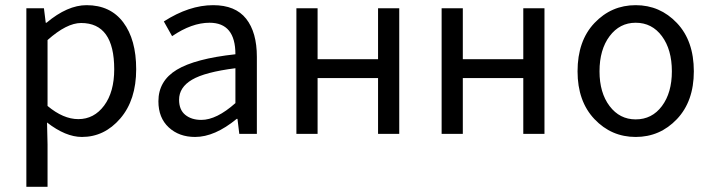

<svg xmlns="http://www.w3.org/2000/svg" viewBox="-20 -518 2751 743"><path d="M82 205V-486H150L157 -430H160Q241 -498 315 -498Q407 -498 457 -431.5Q507 -365 507 -250Q507 -131 445.5 -59.5Q384 12 297 12Q234 12 162 -44L164 41V205ZM283 -57Q344 -57 383 -109.5Q422 -162 422 -250Q422 -429 294 -429Q238 -429 164 -363V-108Q225 -57 283 -57Z M735 12Q673 12 633 -25Q593 -62 593 -126Q593 -205 664 -248Q735 -291 891 -308Q891 -430 791 -430Q722 -430 646 -378L614 -435Q712 -498 805 -498Q891 -498 932.5 -445.5Q974 -393 974 -298V0H906L899 -58H896Q811 12 735 12ZM759 -54Q818 -54 891 -119V-254Q773 -239 723 -209.5Q673 -180 673 -132Q673 -93 697 -73.5Q721 -54 759 -54Z M1127 0V-486H1209V-289H1443V-486H1525V0H1443V-216H1209V0Z M1689 0V-486H1771V-289H2005V-486H2087V0H2005V-216H1771V0Z M2215 -242Q2215 -360 2280.5 -429Q2346 -498 2440 -498Q2534 -498 2599.5 -429Q2665 -360 2665 -242Q2665 -126 2599.5 -57Q2534 12 2440 12Q2346 12 2280.5 -57Q2215 -126 2215 -242ZM2440 -56Q2503 -56 2541.5 -107.5Q2580 -159 2580 -242Q2580 -326 2541.5 -378Q2503 -430 2440 -430Q2378 -430 2339 -378Q2300 -326 2300 -242Q2300 -159 2339 -107.5Q2378 -56 2440 -56Z"/></svg>

Font: Toshiba Sans
Style: Regular
Weight: 400
Designer: Paul D. Hunt
Foundry: Toshiba Corporation
Version: Version 2.020;PS 2.0;hotconv 1.0.86;makeotf.lib2.5.63406